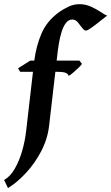

<svg xmlns="http://www.w3.org/2000/svg" viewBox="-65 -703 544 940"><path d="M336.4 -390.1Q330.6 -381.8 317.4 -369.1Q304.2 -356.4 291 -345.5Q277.8 -334.5 271.5 -331.5Q267.1 -343.8 252.9 -347.7Q238.8 -351.6 210.4 -351.6H33.7L23.4 -368.7L83 -406.2H323.7ZM459.5 -626.5Q446.8 -617.2 425 -599.6Q403.3 -582 383.3 -567.6Q363.3 -553.2 356 -553.2Q346.7 -553.2 336.9 -566.9Q327.1 -580.6 315.7 -594Q304.2 -607.4 289.1 -607.4Q270.5 -607.4 257.6 -590.3Q244.6 -573.2 236.3 -546.1Q228 -519 222.9 -487.5Q217.8 -456.1 214.8 -427.2L175.3 -86.4Q167.5 -21 136.2 38.3Q105 97.7 61.8 144Q18.6 190.4 -25.9 217.8L-44.9 178.2Q-15.1 161.6 7.1 123.3Q29.3 85 43.5 35.9Q57.6 -13.2 63 -62L102.5 -403.8Q111.8 -476.6 137.5 -537.4Q163.1 -598.1 220.2 -640.6Q244.1 -658.2 270.3 -670.4Q296.4 -682.6 324.2 -682.6Q354 -682.6 381.6 -669.9Q409.2 -657.2 429.7 -643.3Q450.2 -629.4 459.5 -626.5Z"/></svg>

Font: Dai Banna SIL SemiBold
Style: Italic
Weight: 600
Italic angle: -11°
Designer: Victor Gaultney
Foundry: SIL International
Version: Version 4.000